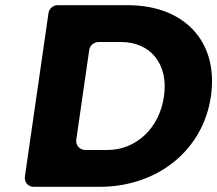

<svg xmlns="http://www.w3.org/2000/svg" viewBox="-20 -720 837 740"><path d="M167 -670 76 -40C73 -18 88 0 110 0H364C589 0 764 -143 793 -350C823 -558 692 -700 472 -700H201C185 -700 169 -686 167 -670ZM359 -558H447C560 -558 630 -473 612 -349C595 -226 504 -142 395 -142H309C287 -142 271 -160 274 -182L324 -528C326 -544 342 -558 359 -558Z"/></svg>

Font: Trueno
Style: RoundBdIt
Weight: 700
Designer: Julieta Ulanovsky, Jasper
Foundry: Julieta Ulanovsky, Cannot Into Space Fonts
Version: Version 3.001